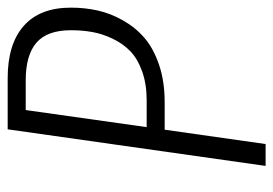

<svg xmlns="http://www.w3.org/2000/svg" viewBox="-128 -598 725 510"><g transform="rotate(-90 235.0 -342.5)"><path d="M283.2 -685.1Q373.5 -685.1 421.9 -642.3Q470.2 -599.6 470.2 -517.1Q470.2 -480 462.6 -446Q455.1 -412.1 436.5 -379.2Q418 -346.2 390.1 -322Q362.3 -297.9 318.4 -283Q274.4 -268.1 219.2 -268.1H146L107.9 0H49.8L147 -685.1ZM224.1 -315.9Q267.6 -315.9 301.3 -328.1Q335 -340.3 355 -359.9Q375 -379.4 387.9 -406.7Q400.9 -434.1 405.5 -460.7Q410.2 -487.3 410.2 -517.1Q410.2 -580.1 377.2 -608.6Q344.2 -637.2 276.9 -637.2H198.2L152.8 -315.9Z"/></g></svg>

Font: Fira Sans Compressed Light
Style: Italic
Weight: 300
Width: 3
Italic angle: -8°
Designer: Carrois Corporate & Edenspiekermann AG
Foundry: Carrois Corporate GbR & Edenspiekermann AG
Version: Version 4.203;PS 004.203;hotconv 1.0.88;makeotf.lib2.5.64775